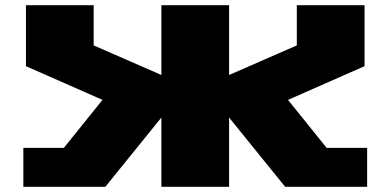

<svg xmlns="http://www.w3.org/2000/svg" viewBox="-20 -720 1505 740"><path d="M70 0V-150H226L375 -335L80 -465V-700H341V-545L602 -431V-700H863V-431L1124 -545V-700H1385V-465L1090 -335L1239 -150H1395V0H1079L863 -267V0H602V-267L386 0Z"/></svg>

Font: Stalin One
Style: Regular
Weight: 400
Designer: Jovanny Lemonad
Foundry: Alexey Maslov, Jovanny Lemonad
Version: Version 3.002; ttfautohint (v0.91) -l 8 -r 50 -G 200 -x 0 -w